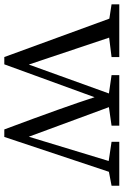

<svg xmlns="http://www.w3.org/2000/svg" viewBox="134 -688 561 870"><g transform="rotate(90 414.0 -253.5)"><path d="M238 7 64 -469 -1 -479V-514H238V-479L150 -468L272 -104L403 -467L320 -479V-514H549V-479L465 -467L599 -104L709 -466L622 -479V-514H821V-479L758 -467L600 7H566Q462 -271 420 -402L271 7Z"/></g></svg>

Font: GenRyuMin TW R
Style: Regular
Weight: 400
Version: Version 1.501;PS 1;hotconv 16.6.51;makeotf.lib2.5.65220